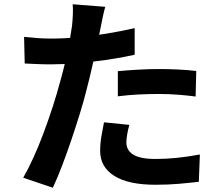

<svg xmlns="http://www.w3.org/2000/svg" viewBox="-20 -830 1040 901"><path d="M474 -798Q468 -778 462 -749Q456 -720 453 -704Q446 -670 435.5 -621Q425 -572 412.5 -517Q400 -462 387 -412Q374 -359 355 -297.5Q336 -236 314.5 -172.5Q293 -109 271 -51.5Q249 6 228 51L89 4Q111 -34 136 -88.5Q161 -143 184.5 -206Q208 -269 228 -331Q248 -393 262 -446Q272 -481 281 -518Q290 -555 297 -590Q304 -625 309.5 -655.5Q315 -686 318 -709Q321 -737 322 -765Q323 -793 321 -810ZM219 -649Q280 -649 346 -655Q412 -661 479 -672Q546 -683 612 -698V-573Q550 -559 480 -549Q410 -539 342 -533.5Q274 -528 217 -528Q181 -528 152 -529.5Q123 -531 96 -532L93 -657Q132 -653 160 -651Q188 -649 219 -649ZM533 -496Q575 -500 626 -503Q677 -506 725 -506Q768 -506 812.5 -504Q857 -502 901 -497L898 -377Q861 -382 816.5 -385.5Q772 -389 726 -389Q675 -389 627.5 -386.5Q580 -384 533 -378ZM587 -244Q581 -223 577 -200.5Q573 -178 573 -161Q573 -145 580 -131Q587 -117 602 -106.5Q617 -96 643.5 -90Q670 -84 710 -84Q761 -84 812.5 -89.5Q864 -95 918 -105L913 23Q871 28 820 32.5Q769 37 709 37Q583 37 516.5 -4.5Q450 -46 450 -122Q450 -156 456 -191Q462 -226 468 -256Z"/></svg>

Font: Noto Sans SC Thin
Style: Bold
Weight: 700
Version: Version 2.004-H2;hotconv 1.0.118;makeotfexe 2.5.65603